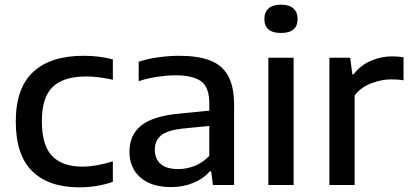

<svg xmlns="http://www.w3.org/2000/svg" viewBox="-20 -791 1752 821"><path d="M318.5 10Q188 10 117.8 -59Q47.5 -128 47.5 -271.5Q47.5 -414.5 122 -483.5Q196.5 -552.5 336.5 -552.5Q406 -552.5 462.5 -537V-450Q433 -456.5 405.2 -460.2Q377.5 -464 348 -464Q251.5 -464 205.2 -419.2Q159 -374.5 159 -273Q159 -169 203 -123.8Q247 -78.5 332 -78.5Q361 -78.5 392 -83.8Q423 -89 462.5 -101V-13.5Q395 10 318.5 10Z M712.5 9Q627 9 580.2 -32.2Q533.5 -73.5 533.5 -142Q533.5 -214.5 584.8 -255Q636 -295.5 750.5 -305.5L875 -318V-348Q875 -418.5 839.5 -443.8Q804 -469 730 -469Q696.5 -469 655 -463Q613.5 -457 573 -444V-527Q612 -540 658.5 -546.2Q705 -552.5 746 -552.5Q825 -552.5 877 -533Q929 -513.5 955 -467.5Q981 -421.5 981 -341.5V0H890.5L883 -58.5H877Q849 -26 805.5 -8.5Q762 9 712.5 9ZM642 -151.5Q642 -112 666.8 -90Q691.5 -68 742.5 -68Q777.5 -68 812.2 -81.5Q847 -95 875 -124.5V-252.5L759 -241Q696 -234 669 -212Q642 -190 642 -151.5Z M1127.5 0V-544H1235.5V0ZM1181.5 -650Q1110.5 -650 1110.5 -710Q1110.5 -739 1128.5 -755Q1146.5 -771 1181.5 -771Q1216.5 -771 1234.5 -755Q1252.5 -739 1252.5 -710Q1252.5 -650 1181.5 -650Z M1388.5 0V-544H1477.5L1486.5 -473.5H1492.5Q1520.5 -511 1564.5 -530.5Q1608.5 -550 1656.5 -550Q1682 -550 1705.5 -546V-447.5Q1692.5 -450 1678.8 -450.8Q1665 -451.5 1651 -451.5Q1612 -451.5 1568.2 -435Q1524.5 -418.5 1496.5 -383.5V0Z"/></svg>

Font: Encode Sans SemiExpanded SemiExpanded Medium
Style: Regular
Weight: 500
Width: 6
Designer: Multiple Designers
Foundry: Impallari Type
Version: Version 3.000; ttfautohint (v1.8.3) -l 8 -r 50 -G 200 -x 14 